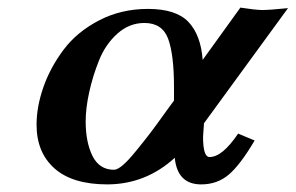

<svg xmlns="http://www.w3.org/2000/svg" viewBox="-20 -468 770 500"><path d="M365.2 -444.8Q438.5 -444.8 470.7 -410.9Q502.9 -377 507.8 -312L606 -448.2Q643.1 -442.4 662.1 -441.9Q682.1 -441.9 730 -446.8L511.2 -147Q509.3 -123 508.8 -111.8Q508.8 -58.6 525.9 -59.1Q559.1 -59.1 600.1 -120.1L643.1 -102.1Q606 -39.1 575.9 -13.4Q545.9 12.2 503.9 12.2Q441.9 12.2 435.1 -57.1Q359.9 11.7 259.8 12.2Q168.9 12.2 122.1 -29.3Q75.2 -70.8 75.2 -143.1Q75.2 -189.9 93 -241Q110.8 -292 145.5 -338.4Q180.2 -384.8 237.8 -414.8Q295.4 -444.8 365.2 -444.8ZM433.1 -206.1V-241.2Q433.1 -325.2 418 -366.7Q402.8 -408.2 356 -408.2Q316.9 -408.2 285.9 -380.6Q254.9 -353 238 -311Q221.2 -269 212.2 -227.5Q203.1 -186 203.1 -151.9Q203.1 -97.7 220.9 -61.8Q238.8 -25.9 276.9 -25.9Q285.6 -25.9 299.8 -37.8Q314 -49.8 335.9 -76.9Q357.9 -104 372.1 -122.6Q386.2 -141.1 414.1 -180.2Z"/></svg>

Font: Linux Libertine
Style: Semibold Italic
Weight: 600
Italic angle: -11.5°
Designer: Philipp H. Poll
Foundry: Philipp H. Poll
Version: Version 5.1.2 ; ttfautohint (v0.9)